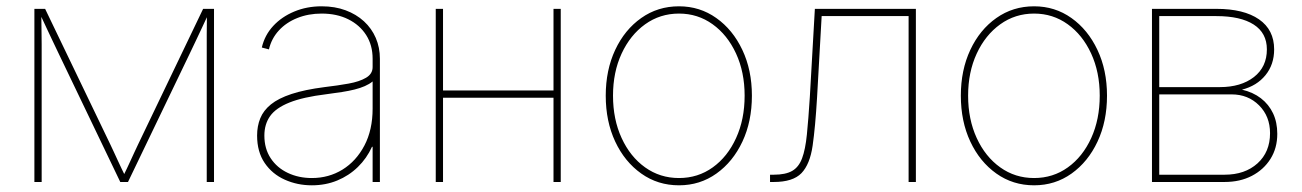

<svg xmlns="http://www.w3.org/2000/svg" viewBox="-20 -563 4028 594"><path d="M86.4 0V-535.6H119.6L320.8 -117.2Q326.7 -105 332.5 -92.3Q338.4 -79.6 344.2 -66.9Q350.1 -54.2 356 -41.7Q361.8 -29.3 368.2 -16.6H360.4Q366.7 -29.3 372.6 -41.7Q378.4 -54.2 384.3 -66.9Q390.1 -79.6 396 -92.3Q401.9 -105 407.7 -117.2L608.4 -535.6H642.1V0H619.6V-395Q619.6 -410.2 619.6 -425.5Q619.6 -440.9 619.6 -456.1Q619.6 -471.2 619.9 -486.6Q620.1 -502 620.1 -517.1H623.5Q614.3 -497.1 604.7 -476.8Q595.2 -456.5 585.7 -436.5Q576.2 -416.5 566.4 -396L376 0H352.1L162.1 -396Q152.3 -416.5 142.8 -436.5Q133.3 -456.5 123.8 -476.8Q114.3 -497.1 105 -517.1H107.9Q107.9 -502 108.2 -486.6Q108.4 -471.2 108.6 -456.1Q108.9 -440.9 108.9 -425.5Q108.9 -410.2 108.9 -395V0Z M944.8 10.3Q899.9 10.3 861.1 -7.1Q822.3 -24.4 798.8 -58.8Q775.4 -93.3 775.4 -143.6Q775.4 -172.9 785.2 -197Q794.9 -221.2 818.1 -240Q841.3 -258.8 881.8 -272.2Q922.4 -285.6 983.9 -293.5Q1024.9 -298.3 1058.6 -304.4Q1092.3 -310.5 1112.5 -322.5Q1132.8 -334.5 1132.8 -355.5V-381.3Q1132.8 -423.3 1112.8 -454.6Q1092.8 -485.8 1057.4 -503.4Q1022 -521 975.1 -521Q934.1 -521 899.9 -507.3Q865.7 -493.7 842.8 -468.8Q819.8 -443.8 812 -410.2L790 -416Q798.8 -454.1 825.2 -482.7Q851.6 -511.2 890.4 -527.3Q929.2 -543.5 975.1 -543.5Q1016.1 -543.5 1049.1 -531.2Q1082 -519 1106 -497.1Q1129.9 -475.1 1142.6 -445.6Q1155.3 -416 1155.3 -381.3V0H1132.8V-108.9H1130.9Q1114.7 -73.2 1087.2 -46.4Q1059.6 -19.5 1023.4 -4.6Q987.3 10.3 944.8 10.3ZM944.8 -12.2Q997.1 -12.2 1039.6 -38.3Q1082 -64.5 1107.4 -112.8Q1132.8 -161.1 1132.8 -227.1V-311Q1122.6 -302.7 1108.6 -296.6Q1094.7 -290.5 1077.1 -286.1Q1059.6 -281.7 1037.8 -278.3Q1016.1 -274.9 989.7 -271.5Q917.5 -262.7 875.5 -245.8Q833.5 -229 815.7 -203.9Q797.9 -178.7 797.9 -143.6Q797.9 -103 817.4 -73.5Q836.9 -43.9 870.4 -28.1Q903.8 -12.2 944.8 -12.2Z M1703.1 -283.2V-260.7H1342.8V-283.2ZM1350.6 -535.6V0H1328.1V-535.6ZM1714.8 -535.6V0H1692.4V-535.6Z M2080.6 10.3Q2015.1 10.3 1963.9 -26.1Q1912.6 -62.5 1883.3 -125Q1854 -187.5 1854 -267.1Q1854 -346.2 1883.3 -408.7Q1912.6 -471.2 1963.9 -507.3Q2015.1 -543.5 2080.6 -543.5Q2145 -543.5 2196 -507.3Q2247.1 -471.2 2276.6 -408.7Q2306.2 -346.2 2306.2 -267.1Q2306.2 -187.5 2276.9 -125Q2247.6 -62.5 2196.5 -26.1Q2145.5 10.3 2080.6 10.3ZM2080.6 -12.2Q2139.2 -12.2 2185.1 -45.2Q2231 -78.1 2257.3 -136Q2283.7 -193.8 2283.7 -267.1Q2283.7 -339.8 2257.1 -397.5Q2230.5 -455.1 2184.6 -488Q2138.7 -521 2080.6 -521Q2022 -521 1975.8 -487.8Q1929.7 -454.6 1903.1 -397.2Q1876.5 -339.8 1876.5 -267.1Q1876.5 -193.8 1903.1 -136Q1929.7 -78.1 1975.8 -45.2Q2022 -12.2 2080.6 -12.2Z M2362.3 0V-22.5H2374Q2410.2 -22.5 2430.7 -34.2Q2451.2 -45.9 2461.4 -73.2Q2471.7 -100.6 2476.3 -147Q2481 -193.4 2485.4 -262.7L2501 -535.6H2813.5V0H2791V-513.2H2522L2507.8 -261.7Q2502.4 -170.4 2494.1 -112.5Q2485.8 -54.7 2459.5 -27.3Q2433.1 0 2374 0Z M3179.2 10.3Q3113.8 10.3 3062.5 -26.1Q3011.2 -62.5 2981.9 -125Q2952.6 -187.5 2952.6 -267.1Q2952.6 -346.2 2981.9 -408.7Q3011.2 -471.2 3062.5 -507.3Q3113.8 -543.5 3179.2 -543.5Q3243.7 -543.5 3294.7 -507.3Q3345.7 -471.2 3375.2 -408.7Q3404.8 -346.2 3404.8 -267.1Q3404.8 -187.5 3375.5 -125Q3346.2 -62.5 3295.2 -26.1Q3244.1 10.3 3179.2 10.3ZM3179.2 -12.2Q3237.8 -12.2 3283.7 -45.2Q3329.6 -78.1 3356 -136Q3382.3 -193.8 3382.3 -267.1Q3382.3 -339.8 3355.7 -397.5Q3329.1 -455.1 3283.2 -488Q3237.3 -521 3179.2 -521Q3120.6 -521 3074.5 -487.8Q3028.3 -454.6 3001.7 -397.2Q2975.1 -339.8 2975.1 -267.1Q2975.1 -193.8 3001.7 -136Q3028.3 -78.1 3074.5 -45.2Q3120.6 -12.2 3179.2 -12.2Z M3543.9 0V-535.6H3743.2Q3828.1 -535.6 3875 -503.2Q3921.9 -470.7 3921.9 -410.2Q3921.9 -363.3 3895 -330.3Q3868.2 -297.4 3822.3 -285.6Q3856.4 -277.8 3880.9 -259Q3905.3 -240.2 3918.5 -212.4Q3931.6 -184.6 3931.6 -148.9Q3931.6 -105 3910.6 -71.5Q3889.6 -38.1 3853 -19Q3816.4 0 3768.6 0ZM3566.4 -22.5H3768.6Q3831.5 -22.5 3870.4 -57.6Q3909.2 -92.8 3909.2 -150.9Q3909.2 -203.1 3875.2 -237.1Q3841.3 -271 3790 -271H3566.4ZM3566.4 -293.5H3753.9Q3819.3 -293.5 3859.4 -324.7Q3899.4 -356 3899.4 -410.2Q3899.4 -460.9 3858.6 -487.1Q3817.9 -513.2 3743.2 -513.2H3566.4Z"/></svg>

Font: Inter 20pt Thin
Style: Regular
Weight: 250
Version: Version 4.001;git-66647c0bb